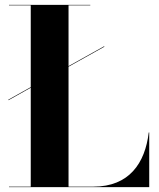

<svg xmlns="http://www.w3.org/2000/svg" viewBox="-20 -770 654 790"><path d="M14.5 -360V-357.5L106.5 -409V-2H17V0H594V-225H592C577 -98 511 -2 364 -2H262V-495.5L409 -577.5V-580L262 -498V-748H351.5V-750H17V-748H106.5V-411.5Z"/></svg>

Font: Bodoni* 96pt
Style: Bold
Weight: 700
Version: Version 2.3